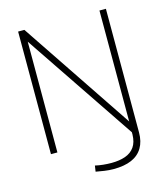

<svg xmlns="http://www.w3.org/2000/svg" viewBox="-126 -799 915 1065"><g transform="rotate(-15 331.0 -267.0)"><path d="M79 0V-704H115L545 -63V-700H582V10Q582 62 560.5 98Q539 134 497.5 152Q456 170 394 170Q368 170 341 166Q314 162 293 158L298 124Q319 129 343.5 131.5Q368 134 391 134Q437 134 471 122Q505 110 524 83Q543 56 544 12V-1L116 -636V0Z"/></g></svg>

Font: Georama ExtraCondensed Thin ExtraLight
Style: Regular
Weight: 250
Version: Version 1.001